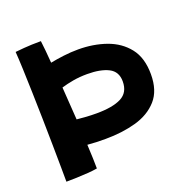

<svg xmlns="http://www.w3.org/2000/svg" viewBox="-117 -759 893 889"><g transform="rotate(-20 329.0 -315.0)"><path d="M174.5 -641Q177 -621 179.8 -592.8Q182.5 -564.5 185 -531Q215 -537 251 -541.5Q287 -546 323.5 -546Q397.5 -546 460.8 -523.8Q524 -501.5 562.5 -452.8Q601 -404 601 -323Q601 -242.5 560.2 -196.8Q519.5 -151 451.5 -132Q383.5 -113 301.5 -113Q257.5 -112.5 212.5 -116.5Q214.5 -79.5 215.5 -49Q216.5 -18.5 216.5 1.5Q198 5 170 7Q142 9 113.2 10Q84.5 11 63 11Q63 -14 62.5 -61.8Q62 -109.5 61.2 -171.2Q60.5 -233 59 -300Q57.5 -367 55.8 -431.2Q54 -495.5 52 -548.2Q50 -601 47.5 -634Q55.5 -635 90.8 -638Q126 -641 174.5 -641ZM323.5 -424.5Q286.5 -424.5 253.8 -418.8Q221 -413 195 -405Q201 -324.5 206 -244Q228.5 -241.5 253.2 -240Q278 -238.5 302.5 -238.5Q382.5 -238.5 424.8 -260.2Q467 -282 467 -336.5Q467 -385 428 -404.8Q389 -424.5 323.5 -424.5Z"/></g></svg>

Font: Grandstander SemiBold
Style: Regular
Weight: 600
Designer: Tyler Finck
Foundry: Etcetera Type Co
Version: Version 1.200; ttfautohint (v1.8.3)